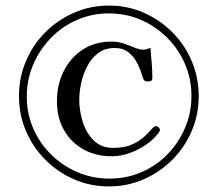

<svg xmlns="http://www.w3.org/2000/svg" viewBox="-20 -718 780 688"><path d="M553 -252Q553 -250 551 -246Q534 -221 505.5 -201Q477 -181 444.5 -169.5Q412 -158 381 -158Q323 -158 278.5 -183Q234 -208 209 -252.5Q184 -297 184 -355Q184 -414 208 -462.5Q232 -511 276 -540Q320 -569 381 -569Q403 -569 423.5 -562Q444 -555 462 -547.5Q480 -540 493 -540Q505 -540 519 -547Q521 -520 523.5 -493Q526 -466 526 -439Q526 -430 520.5 -428Q515 -426 507 -426Q500 -426 495 -432Q494 -434 493 -437Q492 -440 491 -442Q484 -467 472 -491Q460 -515 440.5 -530.5Q421 -546 391 -546Q356 -546 332 -528Q308 -510 293 -481.5Q278 -453 271 -421Q264 -389 264 -360Q264 -323 276 -283Q288 -243 315 -215.5Q342 -188 387 -188Q426 -188 452.5 -200Q479 -212 495.5 -227Q512 -242 522 -254Q532 -266 538 -266Q543 -266 548 -262Q553 -258 553 -252ZM666 -374Q666 -435 643 -488.5Q620 -542 579 -583Q538 -624 484.5 -647Q431 -670 370 -670Q309 -670 255.5 -646.5Q202 -623 162 -581.5Q122 -540 99 -486.5Q76 -433 76 -372Q76 -311 99 -258Q122 -205 163 -164.5Q204 -124 257.5 -101Q311 -78 372 -78Q433 -78 486.5 -101Q540 -124 580 -165Q620 -206 643 -259.5Q666 -313 666 -374ZM692 -374Q692 -307 667 -248.5Q642 -190 597.5 -145.5Q553 -101 495 -75.5Q437 -50 370 -50Q303 -50 245 -75.5Q187 -101 142.5 -145.5Q98 -190 73 -248.5Q48 -307 48 -374Q48 -440 73 -499Q98 -558 142.5 -602.5Q187 -647 245.5 -672.5Q304 -698 370 -698Q437 -698 495 -672.5Q553 -647 597.5 -602.5Q642 -558 667 -499Q692 -440 692 -374Z"/></svg>

Font: Kaisei Decol Medium
Style: Regular
Weight: 500
Designer: Font-Kai, 金井和夫
Foundry: KAZUO KANAI
Version: Version 5.003